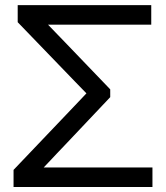

<svg xmlns="http://www.w3.org/2000/svg" viewBox="-20 -748 664 768"><path d="M34.2 -68.4 281.2 -327.6Q302.2 -349.6 312.3 -360.4Q322.3 -371.1 342.8 -392.6V-356.9Q321.8 -378.4 311.8 -388.9Q301.8 -399.4 281.2 -420.4L50.8 -659.2V-727.5H585V-649.4H289.1Q247.1 -649.4 205.1 -649.4H162.6V-659.2Q189.5 -631.3 202.6 -617.7Q215.8 -604 242.2 -576.7L420.9 -390.6V-359.4L242.2 -170.4Q218.3 -145.5 206.8 -133.3Q195.3 -121.1 172.4 -96.7L145.5 -68.4L146 -78.1H289.1H589.8V0H34.2Z"/></svg>

Font: Intratopia Thin
Style: Regular
Weight: 100
Designer: Rasmus Andersson
Foundry: rsms
Version: Version 3.000;Glyphs 3.2.3 (3260)